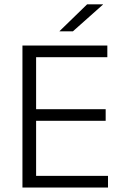

<svg xmlns="http://www.w3.org/2000/svg" viewBox="-20 -844 558 864"><path d="M81 0V-639H142.5V0ZM100 0V-52.5H466V0ZM116 -300.5V-352.5H455.5V-300.5ZM99 -586.5V-639H463V-586.5ZM372 -824.5H443.5V-823.5L308 -703H248V-704Z"/></svg>

Font: Anek Tamil Medium Light
Style: Regular
Weight: 300
Version: Version 1.003